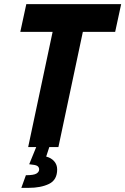

<svg xmlns="http://www.w3.org/2000/svg" viewBox="-20 -710 605 927"><path d="M78 -556 107 -690H565L536 -556H380L262 0H116L234 -556ZM83 197 105 136Q143 136 156 128Q169 120 169 108Q169 99 162.5 93Q156 87 136 85L121 83L161 -15L221 -9L203 46Q227 52 241.5 68.5Q256 85 256 108Q256 159 216.5 178Q177 197 118 197Z"/></svg>

Font: Radio Canada Condensed
Style: Bold Italic
Weight: 700
Width: 3
Italic angle: -12°
Designer: Charles Daoud, Etienne Aubert Bonn, Alexandre Saumier Demers, Jacques Le Bailly
Foundry: Radio-Canada
Version: Version 2.104; ttfautohint (v1.8.4.7-5d5b);gftools[0.9.28.de